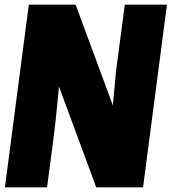

<svg xmlns="http://www.w3.org/2000/svg" viewBox="-20 -800 733 820"><path d="M591 0H391L232 -430L218 -289Q213 -238 181 0H1L103 -780H303L462 -350L476 -500L513 -780H693Z"/></svg>

Font: Tanohe Sans ExtraBold
Style: Italic
Weight: 800
Designer: Village Type and Design LLC & Cristiano Sobral
Foundry: Cooper Hewitt Smithsonian Design Museum
Version: Version 1.00;September 29, 2021;FontCreator 13.0.0.2655 64-b